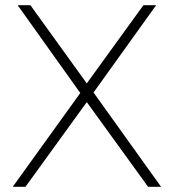

<svg xmlns="http://www.w3.org/2000/svg" viewBox="-20 -719 678 739"><path d="M48 -699 289 -361 29 0H78L314 -326L550 0H600L340 -363L581 -699H532L314 -398L97 -699Z"/></svg>

Font: Montserrat ExtraLight
Style: Regular
Weight: 250
Designer: Julieta Ulanovsky
Foundry: Julieta Ulanovsky
Version: Version 4.000